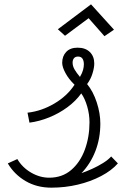

<svg xmlns="http://www.w3.org/2000/svg" viewBox="-20 -852 640 886"><path d="M217 14Q150 14 98 -16.5Q46 -47 16 -98L60 -118Q83 -79 123.5 -55.5Q164 -32 207 -32Q267 -32 308.5 -67.5Q350 -103 371.5 -161.5Q393 -220 393 -288Q393 -324 382.5 -360.5Q372 -397 355 -421Q330 -386 291.5 -357.5Q253 -329 207.5 -310.5Q162 -292 116 -286L107 -332Q171 -339 230.5 -374Q290 -409 324 -461Q297 -487 282 -515Q267 -543 267 -562Q267 -593 285.5 -612.5Q304 -632 338 -632Q374 -632 394.5 -612Q415 -592 415 -559Q415 -540 407 -513.5Q399 -487 382 -464Q410 -430 426.5 -379.5Q443 -329 443 -282Q443 -214 420.5 -155.5Q398 -97 356 -53Q379 -61 405.5 -73Q432 -85 456 -100Q480 -115 493 -130L524 -98Q495 -65 446.5 -39.5Q398 -14 339 0Q280 14 217 14ZM349 -497Q360 -516 363.5 -530Q367 -544 367 -555Q367 -572 360.5 -581.5Q354 -591 340 -591Q328 -591 321.5 -583.5Q315 -576 315 -563Q315 -547 324 -531.5Q333 -516 349 -497ZM462 -685 389 -768 280 -687 247 -717 400 -832 506 -715Z"/></svg>

Font: Victor Mono Thin
Style: Italic
Weight: 100
Italic angle: -12°
Monospace: yes
Designer: Rune Bjørnerås
Version: Version 1.561;gftools[0.9.30]